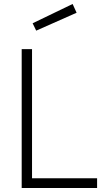

<svg xmlns="http://www.w3.org/2000/svg" viewBox="-20 -945 521 965"><path d="M468 0H89V-698H141V-49H468ZM144 -828 345 -925 365 -881 162 -791Z"/></svg>

Font: TitilliumText
Style: Light
Weight: 300
Designer: Accademia di Belle Arti di Urbino and others
Foundry: Accademia di Belle Arti di Urbino and others.
Version: Version 60.001